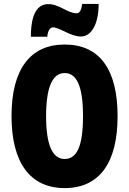

<svg xmlns="http://www.w3.org/2000/svg" viewBox="-20 -953 661 983"><path d="M138 -765H222C225 -801 240 -813 251 -813C284 -813 342 -766 394 -766C445 -766 485 -824 485 -933H401C396 -902 389 -885 372 -885C327 -885 283 -932 227 -932C147 -932 138 -827 138 -765ZM582 -358C582 -599 489 -725 311 -725C134 -725 39 -597 39 -359C39 -119 135 10 311 10C488 10 582 -118 582 -358ZM216 -358C216 -505 248 -579 311 -579C374 -579 405 -509 405 -358C405 -208 375 -139 311 -139C248 -139 216 -212 216 -358Z"/></svg>

Font: Noto Sans Armenian ExtraCondensed Black
Style: Regular
Weight: 900
Width: 2
Designer: Monotype Design Team
Foundry: Monotype Imaging Inc.
Version: Version 2.008